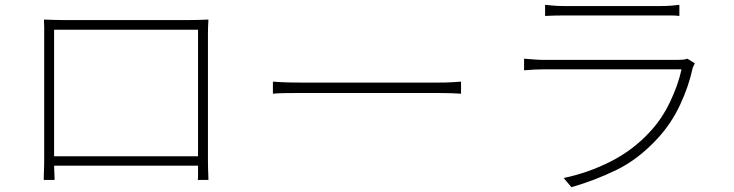

<svg xmlns="http://www.w3.org/2000/svg" viewBox="-20 -747 3040 795"><path d="M162 -666Q191 -665 207 -664.5Q223 -664 238 -664Q246 -664 277 -664Q308 -664 353.5 -664Q399 -664 451.5 -664Q504 -664 556.5 -664Q609 -664 653.5 -664Q698 -664 727.5 -664Q757 -664 764 -664Q779 -664 801.5 -664.5Q824 -665 843 -666Q842 -651 841.5 -635Q841 -619 841 -604Q841 -596 841 -566.5Q841 -537 841 -494Q841 -451 841 -400.5Q841 -350 841 -300.5Q841 -251 841 -209Q841 -167 841 -140Q841 -113 841 -109Q841 -99 841 -83.5Q841 -68 841.5 -51.5Q842 -35 842.5 -21.5Q843 -8 843 -2H799Q800 -10 800 -25Q800 -40 800 -58Q800 -76 800 -91Q800 -95 800 -126Q800 -157 800 -205Q800 -253 800 -309.5Q800 -366 800 -421Q800 -476 800 -522Q800 -568 800 -596Q800 -624 800 -624H204Q204 -624 204 -596.5Q204 -569 204 -523Q204 -477 204 -422.5Q204 -368 204 -312Q204 -256 204 -208Q204 -160 204 -128.5Q204 -97 204 -91Q204 -83 204 -71Q204 -59 204.5 -46Q205 -33 205.5 -21Q206 -9 206 -2H161Q161 -9 161.5 -23Q162 -37 162.5 -53Q163 -69 163 -84Q163 -99 163 -108Q163 -114 163 -142Q163 -170 163 -213Q163 -256 163 -306.5Q163 -357 163 -407Q163 -457 163 -500Q163 -543 163 -571Q163 -599 163 -604Q163 -618 163 -634Q163 -650 162 -666ZM819 -100V-61H187V-100Z M1110 -409Q1123 -408 1140 -407Q1157 -406 1180 -405.5Q1203 -405 1232 -405Q1240 -405 1271.5 -405Q1303 -405 1348.5 -405Q1394 -405 1448 -405Q1502 -405 1556.5 -405Q1611 -405 1659 -405Q1707 -405 1741 -405Q1775 -405 1789 -405Q1829 -405 1852 -406.5Q1875 -408 1889 -409V-359Q1876 -360 1850.5 -361Q1825 -362 1790 -362Q1776 -362 1741.5 -362Q1707 -362 1659 -362Q1611 -362 1556.5 -362Q1502 -362 1448.5 -362Q1395 -362 1349 -362Q1303 -362 1272 -362Q1241 -362 1232 -362Q1192 -362 1161 -361.5Q1130 -361 1110 -359Z M2237 -727Q2257 -725 2275 -723.5Q2293 -722 2315 -722Q2329 -722 2368.5 -722Q2408 -722 2459.5 -722Q2511 -722 2563 -722Q2615 -722 2657 -722Q2699 -722 2716 -722Q2740 -722 2758.5 -723.5Q2777 -725 2793 -727V-681Q2777 -683 2758 -683Q2739 -683 2715 -683Q2698 -683 2657.5 -683Q2617 -683 2565.5 -683Q2514 -683 2462 -683Q2410 -683 2370.5 -683Q2331 -683 2315 -683Q2294 -683 2275.5 -682.5Q2257 -682 2237 -681ZM2857 -485Q2855 -480 2852 -474.5Q2849 -469 2848 -465Q2832 -390 2796 -313Q2760 -236 2704 -175Q2623 -87 2532 -43Q2441 1 2346 28L2314 -10Q2415 -31 2508 -78Q2601 -125 2670 -200Q2720 -253 2754 -324Q2788 -395 2802 -460Q2792 -460 2757.5 -460Q2723 -460 2674.5 -460Q2626 -460 2569.5 -460Q2513 -460 2457 -460Q2401 -460 2353 -460Q2305 -460 2273 -460Q2241 -460 2233 -460Q2216 -460 2195 -459Q2174 -458 2150 -456V-504Q2174 -502 2194.5 -500.5Q2215 -499 2233 -499Q2240 -499 2271.5 -499Q2303 -499 2350.5 -499Q2398 -499 2452.5 -499Q2507 -499 2562.5 -499Q2618 -499 2665.5 -499Q2713 -499 2745 -499Q2777 -499 2785 -499Q2797 -499 2808 -500Q2819 -501 2826 -504Z"/></svg>

Font: Noto Sans JP Thin ExtraLight
Style: Regular
Weight: 250
Version: Version 2.004-H2;hotconv 1.0.118;makeotfexe 2.5.65603